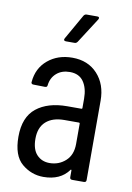

<svg xmlns="http://www.w3.org/2000/svg" viewBox="-82 -758 562 820"><g transform="rotate(10 199.0 -348.5)"><path d="M30 -142Q30 -227 79.5 -266.5Q129 -306 213 -306H274Q278 -306 278 -310V-350Q278 -396 258.5 -424Q239 -452 199 -452Q164 -452 141.5 -432.5Q119 -413 115 -381Q115 -371 105 -371L54 -372Q49 -372 46.5 -375Q44 -378 45 -382Q50 -442 93 -478Q136 -514 199 -514Q267 -514 308 -469.5Q349 -425 349 -354V-10Q349 0 339 0H288Q278 0 278 -10V-39Q278 -41 276.5 -42Q275 -43 274 -41Q238 9 164 9Q112 9 71 -25.5Q30 -60 30 -142ZM180 -54Q220 -54 249 -80Q278 -106 278 -154V-242Q278 -246 274 -246H211Q160 -246 131.5 -220.5Q103 -195 103 -146Q103 -100 124.5 -77Q146 -54 180 -54ZM152 -590 214 -699Q219 -706 226 -706H273Q279 -706 280.5 -702.5Q282 -699 279 -694L209 -585Q204 -578 197 -578H159Q153 -578 151 -581.5Q149 -585 152 -590Z"/></g></svg>

Font: Barlow Condensed
Style: Regular
Weight: 400
Width: 3
Designer: Jeremy Tribby
Foundry: Tribby Type
Version: Version 1.500